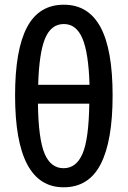

<svg xmlns="http://www.w3.org/2000/svg" viewBox="-20 -785 542 815"><path d="M250 10Q44 10 44 -380Q44 -573 94.5 -669Q145 -765 251 -765Q355 -765 406.5 -670Q458 -575 458 -380Q458 -187 407.5 -88.5Q357 10 250 10ZM142 -425H360Q356 -560 330 -621.5Q304 -683 251 -683Q197 -683 171.5 -622Q146 -561 142 -425ZM250 -71Q304 -71 330.5 -133Q357 -195 359 -345H141Q143 -196 169 -133.5Q195 -71 250 -71Z"/></svg>

Font: Noto Sans Condensed Medium
Style: Regular
Weight: 500
Width: 3
Designer: Monotype Design Team
Foundry: Monotype Imaging Inc.
Version: Version 2.013; ttfautohint (v1.8.4.7-5d5b)